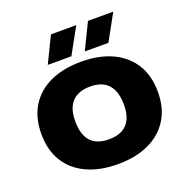

<svg xmlns="http://www.w3.org/2000/svg" viewBox="-142 -937 1047 1077"><g transform="rotate(-20 382.0 -398.5)"><path d="M382 8Q275.5 8 197.5 -28Q119.5 -64 77 -132.2Q34.5 -200.5 34.5 -297Q34.5 -394 76.8 -462.5Q119 -531 197 -567Q275 -603 382 -603Q489 -603 567 -566.8Q645 -530.5 687.5 -462Q730 -393.5 730 -297Q730 -201 687.5 -132.8Q645 -64.5 566.8 -28.2Q488.5 8 382 8ZM382 -140Q429 -140 461.5 -157Q494 -174 510.2 -208.5Q526.5 -243 526.5 -294.5Q526.5 -348.5 509.8 -384.5Q493 -420.5 460.5 -437.8Q428 -455 382 -455Q336 -455 303.8 -438.2Q271.5 -421.5 254.5 -387.2Q237.5 -353 237.5 -300.5Q237.5 -245.5 254 -209.8Q270.5 -174 302.8 -157Q335 -140 382 -140ZM422 -650 497.5 -805H648.5L563 -650ZM201 -650 276.5 -805H427.5L342 -650Z"/></g></svg>

Font: Encode Sans SC SemiExpanded ExtraBold
Style: Regular
Weight: 800
Width: 6
Designer: Multiple Designers
Foundry: Impallari Type
Version: Version 3.002